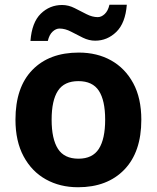

<svg xmlns="http://www.w3.org/2000/svg" viewBox="-20 -777 659 807"><path d="M574 -273.7Q574 -138 502.5 -64Q431 10 308 10Q232.1 10 172.8 -23.1Q113.4 -56.2 79.2 -119.8Q45 -183.4 45 -274Q45 -410 116 -483Q187 -556 311 -556Q388.4 -556 447.2 -523Q506 -490 540 -427.3Q574 -364.5 574 -273.7ZM197 -274Q197 -193 223.5 -151.5Q250 -110 309.9 -110Q369 -110 395.5 -151.5Q422 -193 422 -274Q422 -355 395.5 -395.5Q369 -436 309.5 -436Q250 -436 223.5 -395.5Q197 -355 197 -274ZM108 -605Q114 -683 151.5 -719.5Q189 -756 241 -756Q268 -756 293.5 -743Q319 -730 343.5 -717.5Q368 -705 391 -705Q406 -705 420 -718Q434 -731 440 -757H513Q507 -680 469 -643Q431 -606 380 -606Q354 -606 328.5 -618.5Q303 -631 278.5 -644Q254 -657 230 -657Q215 -657 201 -644Q187 -631 181 -605Z"/></svg>

Font: Noto Sans New Tai Lue
Style: Regular
Weight: 400
Designer: Monotype Design Team
Foundry: Monotype Imaging Inc.
Version: Version 2.003